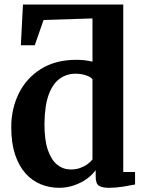

<svg xmlns="http://www.w3.org/2000/svg" viewBox="-20 -840 656 870"><path d="M248.5 11Q204 11 164.8 -5Q125.5 -21 95.5 -54.5Q65.5 -88 48.2 -140Q31 -192 31 -264Q31 -346.5 64.8 -415.8Q98.5 -485 164.8 -527Q231 -569 326.5 -569Q346.5 -569 365 -566.8Q383.5 -564.5 399 -560.5V-756.5L177.5 -749.5L137.5 -635H74.5L84 -819.5H538.5V-60.5H592V-4Q570.5 0.5 537.2 5.8Q504 11 473 11Q443.5 11 428.5 1.8Q413.5 -7.5 413.5 -41V-69Q397.5 -46.5 371.8 -28.5Q346 -10.5 314.2 0.2Q282.5 11 248.5 11ZM301 -72Q324.5 -72 343.5 -79Q362.5 -86 376.8 -96.5Q391 -107 399 -117.5V-481Q392 -491 370 -498.5Q348 -506 322 -506Q283 -506 251.5 -484Q220 -462 201.2 -412.5Q182.5 -363 181.5 -280Q181 -206 197 -160Q213 -114 240 -93Q267 -72 301 -72Z"/></svg>

Font: Merriweather 20pt
Style: Bold
Weight: 700
Version: Version 2.100